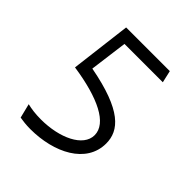

<svg xmlns="http://www.w3.org/2000/svg" viewBox="-199 -869 1018 1018"><g transform="rotate(45 310.0 -360.0)"><path d="M493.5 -730 509 -662H221.5L193.5 -449C457.5 -399.5 526.5 -317 526.5 -220C526.5 -70.5 366 10.5 188 10.5C155.5 10.5 130.5 7 108.5 3.5L88.5 -77C116.5 -70.5 147.5 -65.5 191 -65.5C331 -65.5 452 -122 452 -208C452 -297 325 -359 124 -388.5L166 -730Z"/></g></svg>

Font: Monaspace Argon Light
Style: Regular
Weight: 300
Designer: Riley Cran & the Lettermatic Team
Foundry: Lettermatic
Version: Version 1.000 (Monaspace Argon)